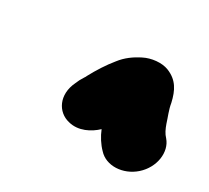

<svg xmlns="http://www.w3.org/2000/svg" viewBox="-94 -1019 796 730"><g transform="rotate(30 304.0 -653.5)"><path d="M356.6 -539C367.2 -512.5 383.4 -487.1 402.4 -468C439.7 -426.5 512.3 -429.8 561.5 -473.5C612.3 -518.6 621.7 -590.8 587 -631C573.9 -644.5 566.6 -660.9 559.8 -680C552.4 -704.4 540.7 -730 536.3 -758C525.1 -807.1 507 -842.3 459.9 -861C429.7 -873 385.3 -868.1 354.1 -852C323.3 -836.6 296 -817.1 274.5 -789C250.3 -759.7 226 -721.7 207 -686C206.6 -684 204.5 -680.3 200.8 -675C193 -663 187.1 -651.7 183 -641C149.6 -572.3 182.6 -512.4 235.8 -500C282.7 -487.3 328.8 -512.3 356.6 -539Z"/></g></svg>

Font: Smoothie
Style: BlkIt
Weight: 900
Foundry: Cannot Into Space Fonts
Version: Version 0.8